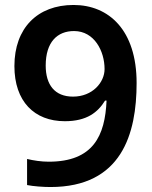

<svg xmlns="http://www.w3.org/2000/svg" viewBox="-20 -743 612 773"><path d="M530 -409C530 -622 418 -723 276 -723C131 -723 38 -630 38 -477C38 -335 118 -255 241 -255C330 -255 374 -291 403 -338H409C403 -197 356 -92 176 -92C146 -92 114 -97 89 -103V2C113 7 155 10 183 10C470 10 530 -204 530 -409ZM278 -618C360 -618 401 -537 401 -465C401 -411 352 -354 274 -354C200 -354 164 -402 164 -479C164 -574 211 -618 278 -618Z"/></svg>

Font: Noto Sans Vithkuqi SemiBold
Style: Regular
Weight: 600
Version: Version 1.001